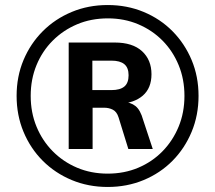

<svg xmlns="http://www.w3.org/2000/svg" viewBox="-20 -734 855 763"><path d="M408 9Q331 9 265 -18.5Q199 -46 150 -95Q101 -144 73.5 -210Q46 -276 46 -353Q46 -430 73.5 -495.5Q101 -561 150 -610Q199 -659 265 -686.5Q331 -714 408 -714Q485 -714 551 -686.5Q617 -659 665.5 -610Q714 -561 741.5 -495.5Q769 -430 769 -353Q769 -276 741.5 -210Q714 -144 665.5 -95Q617 -46 551 -18.5Q485 9 408 9ZM408 -44Q474 -44 529.5 -67.5Q585 -91 626 -133Q667 -175 690 -231Q713 -287 713 -353Q713 -419 690 -475Q667 -531 626 -572.5Q585 -614 529.5 -637.5Q474 -661 409 -661Q342 -661 286.5 -637.5Q231 -614 189.5 -572.5Q148 -531 125 -475Q102 -419 102 -353Q102 -287 125 -231Q148 -175 189.5 -133Q231 -91 286.5 -67.5Q342 -44 408 -44ZM253 -142V-565H436Q507 -565 544.5 -530.5Q582 -496 582 -439Q582 -384 547.5 -354Q513 -324 451 -321L469 -329Q499 -328 518.5 -312.5Q538 -297 549 -257L587 -142H490L451 -268Q444 -290 428.5 -298Q413 -306 393 -306H333L348 -316V-142ZM347 -376H423Q457 -376 474 -390Q491 -404 491 -435Q491 -465 474 -479Q457 -493 423 -493H347Z"/></svg>

Font: Nunito Sans 12pt ExtraLight 11pt
Style: Bold
Weight: 700
Version: Version 3.101;gftools[0.9.27]